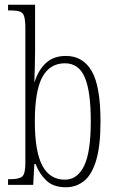

<svg xmlns="http://www.w3.org/2000/svg" viewBox="-20 -780 490 810"><path d="M258 10Q206 10 176.5 -17.5Q147 -45 130 -88H125L120 0H14V-24H23Q62 -24 74.5 -36Q87 -48 87 -93V-659Q87 -694 82 -710.5Q77 -727 63 -731.5Q49 -736 22 -736H14V-760H128V-564Q128 -538 127 -501.5Q126 -465 125 -434H126Q141 -483 173 -513.5Q205 -544 258 -544Q330 -544 367 -480Q404 -416 404 -267Q404 -164 385.5 -103Q367 -42 334 -16Q301 10 258 10ZM254 -22Q306 -22 334.5 -79.5Q363 -137 363 -269Q363 -395 337.5 -454Q312 -513 254 -513Q190 -513 158.5 -454.5Q127 -396 127 -268Q127 -141 158.5 -81.5Q190 -22 254 -22Z"/></svg>

Font: Noto Serif Bengali ExtraCondensed ExtraLight
Style: Regular
Weight: 200
Width: 2
Designer: Juan Bruce, Universal Thirst, Indian Type Foundry and the Monotype Design Team.
Foundry: Monotype Imaging Inc.
Version: Version 2.003; ttfautohint (v1.8.4.7-5d5b)